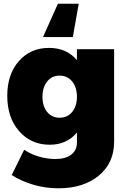

<svg xmlns="http://www.w3.org/2000/svg" viewBox="-20 -808 691 1031"><path d="M402.8 -788.1 371.1 -608.9H210.9L291 -788.1ZM393.1 -543.9H592.8V-46.9Q592.8 66.9 510.5 135Q428.2 203.1 293.9 203.1Q222.2 203.1 156.2 183.1Q90.3 163.1 43 131.8L109.9 -3.9Q145 20 189.5 33Q233.9 45.9 276.9 45.9Q331.5 45.9 362.3 22.5Q393.1 -1 393.1 -41V-96.2Q338.4 -30.8 247.1 -30.8Q147 -30.8 83 -103.3Q19 -175.8 19 -293.9Q19 -409.2 81.5 -480Q144 -550.8 243.2 -550.8Q337.9 -550.8 393.1 -484.9ZM299.8 -175.8Q341.8 -175.8 367.4 -206.8Q393.1 -237.8 393.1 -288.1Q393.1 -339.8 367.4 -370.8Q341.8 -401.9 299.8 -401.9Q258.3 -401.9 233.2 -370.4Q208 -338.9 208 -288.1Q208 -237.8 233.2 -206.8Q258.3 -175.8 299.8 -175.8Z"/></svg>

Font: Montserrat arm ExtraBold
Style: Regular
Weight: 800
Designer: Julieta Ulanovsky
Foundry: Julieta Ulanovsky
Version: Version 6.000;PS 006.000;hotconv 1.0.88;makeotf.lib2.5.64775